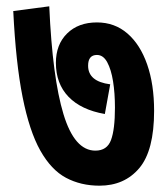

<svg xmlns="http://www.w3.org/2000/svg" viewBox="-20 -623 533 608"><path d="M468 -272Q468 -146 421 -90.5Q374 -35 295 -35Q236 -35 189 -60Q142 -85 107.5 -146.5Q73 -208 51.5 -316Q30 -424 22 -588L136 -603Q146 -377 181 -261.5Q216 -146 282 -146Q319 -146 331.5 -179.5Q344 -213 344 -282Q344 -328 338 -365.5Q332 -403 319.5 -426Q307 -449 287 -449Q259 -449 259 -415Q259 -365 329 -356L312 -262Q237 -275 197 -316.5Q157 -358 157 -424Q157 -482 192.5 -517Q228 -552 287 -552Q343 -552 383.5 -517Q424 -482 446 -419Q468 -356 468 -272Z"/></svg>

Font: Noto Sans Condensed
Style: Bold Italic
Weight: 700
Width: 3
Italic angle: -12°
Designer: Monotype Design Team
Foundry: Monotype Imaging Inc.
Version: Version 2.013; ttfautohint (v1.8.4.7-5d5b)